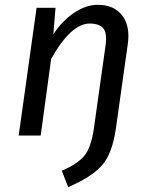

<svg xmlns="http://www.w3.org/2000/svg" viewBox="-20 -559 620 792"><path d="M383.8 -539.1Q450.7 -539.1 484.4 -494.6Q518.1 -450.2 506.8 -375L458 -28.8Q442.9 76.2 399.9 124Q356.9 171.9 261.2 212.9L234.9 145Q298.8 118.2 327.6 84Q356 49.8 367.2 -28.8L415 -368.2Q422.9 -422.9 405.8 -442.4Q388.7 -461.9 350.1 -461.9Q272.9 -461.9 190.9 -315.9L147.9 0H57.1L130.9 -526.9H209L200.2 -418Q236.3 -472.7 285.2 -505.9Q334 -539.1 383.8 -539.1Z"/></svg>

Font: FiraSans-Italic
Style: Italic
Weight: 400
Italic angle: -8°
Designer: Carrois Corporate & Edenspiekermann AG
Foundry: Carrois Corporate GbR & Edenspiekermann AG
Version: Version 3.106;PS 003.106;hotconv 1.0.70;makeotf.lib2.5.58329